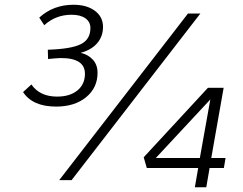

<svg xmlns="http://www.w3.org/2000/svg" viewBox="-20 -757 1023 807"><path d="M390 -451Q390 -388 342 -348.5Q294 -309 216 -309Q117 -309 77 -370L112 -402Q147 -351 220 -351Q274 -351 305.5 -377Q337 -403 337 -447Q337 -513 236 -513Q222 -513 182 -509L181 -548Q278 -551 319 -571Q360 -591 360 -639Q360 -665 339 -680Q318 -695 281 -695Q214 -695 166 -651L145 -683Q204 -737 289 -737Q345 -737 379 -711.5Q413 -686 413 -644Q413 -604 388.5 -575.5Q364 -547 319 -535Q350 -528 370 -506.5Q390 -485 390 -451ZM770 -700H822L281 0H229ZM813 -51H597L584 -96L854 -388H920L868 -93H928L921 -51H861L847 30H799ZM820 -93 864 -339 635 -93Z"/></svg>

Font: KoHo
Style: Italic
Weight: 400
Italic angle: -10°
Designer: Cadson Demak & Katatrad Team
Foundry: Cadson Demak Co.,Ltd.
Version: Version 1.000